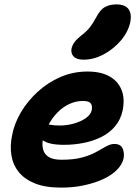

<svg xmlns="http://www.w3.org/2000/svg" viewBox="-20 -845 639 875"><path d="M259 10Q187 10 139.5 -9Q92 -28 65.5 -61Q39 -94 32 -137Q25 -180 35 -228Q45 -282 75.5 -333.5Q106 -385 152 -427Q198 -469 255.5 -494Q313 -519 379 -519Q438 -519 477 -498Q516 -477 533 -437.5Q550 -398 539 -342Q530 -300 504.5 -269.5Q479 -239 441.5 -220.5Q404 -202 360.5 -193.5Q317 -185 272 -185Q203 -185 175.5 -205.5Q148 -226 152 -250Q155 -264 163.5 -271.5Q172 -279 187 -279Q197 -279 212 -276Q227 -273 253 -273Q285 -273 317 -282Q349 -291 371.5 -307Q394 -323 398 -343Q402 -364 393 -374.5Q384 -385 358 -385Q327 -385 297 -371.5Q267 -358 242.5 -333Q218 -308 200.5 -275.5Q183 -243 175 -206Q171 -183 177 -162Q183 -141 203 -129Q223 -117 261 -117Q317 -117 355 -127.5Q393 -138 418.5 -152.5Q444 -167 464 -178Q484 -189 501 -189Q530 -189 539 -168Q548 -147 543 -122Q537 -96 514 -72Q491 -48 453 -30Q415 -12 365.5 -1Q316 10 259 10ZM361 -573Q329 -573 315.5 -587.5Q302 -602 306 -624Q310 -640 320 -653.5Q330 -667 349 -682Q375 -702 389.5 -720.5Q404 -739 419 -767Q437 -802 459.5 -813.5Q482 -825 510 -825Q549 -825 565 -804.5Q581 -784 574 -745Q564 -699 530.5 -660Q497 -621 452 -597Q407 -573 361 -573Z"/></svg>

Font: Shantell Sans Light
Style: Bold Italic
Weight: 700
Italic angle: -11°
Version: Version 1.011;[c5ecc13dd]